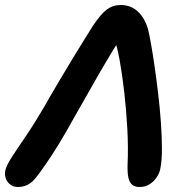

<svg xmlns="http://www.w3.org/2000/svg" viewBox="-38 -732 748 766"><path d="M33 14Q15 14 2.5 4Q-10 -6 -15 -20.5Q-20 -35 -17 -51Q-13 -71 9 -105Q31 -139 65.5 -189.5Q100 -240 139 -307Q169 -360 198.5 -409.5Q228 -459 254 -502Q280 -545 300.5 -577.5Q321 -610 332 -628Q363 -675 387.5 -693.5Q412 -712 443 -712Q484 -712 512 -686Q540 -660 553 -614Q557 -598 564 -559.5Q571 -521 578.5 -469Q586 -417 593 -358.5Q600 -300 604 -243Q608 -186 608 -138.5Q608 -91 602 -61Q599 -42 587 -24.5Q575 -7 558 3.5Q541 14 519 14Q499 14 488.5 4.5Q478 -5 474 -24.5Q470 -44 471 -76Q474 -143 470 -217.5Q466 -292 458 -362Q450 -432 440 -488Q430 -544 419 -574L436 -568Q422 -547 401.5 -513Q381 -479 356.5 -436.5Q332 -394 306.5 -348.5Q281 -303 256 -260Q227 -207 198 -159.5Q169 -112 144 -76Q119 -40 102 -19Q86 -1 69.5 6.5Q53 14 33 14Z"/></svg>

Font: Shantell Sans SemiBold
Style: Italic
Weight: 600
Italic angle: -11°
Designer: Stephen Nixon, Anya Danilova, Shantell Martin
Foundry: Arrow Type
Version: Version 1.011;[c5ecc13dd]